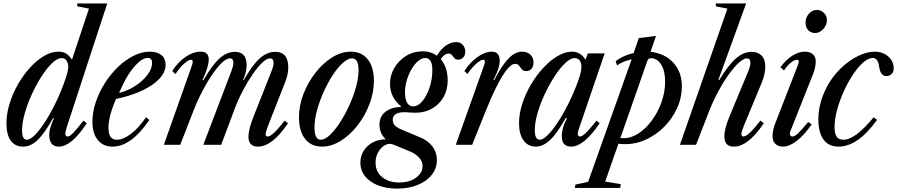

<svg xmlns="http://www.w3.org/2000/svg" viewBox="-20 -831 5150 1102"><path d="M112.5 10.5Q66.5 10.5 41.8 -23.8Q17 -58 17 -122.5Q17 -177 34.5 -234.8Q52 -292.5 82.5 -346Q113 -399.5 151.5 -442Q190 -484.5 232 -509.5Q274 -534.5 315 -534.5Q341.5 -534.5 359.2 -523.8Q377 -513 393 -488L490.5 -781.5L425 -794.5L421.5 -811H595.5L361 -94.5Q346.5 -47.5 368 -47.5Q380.5 -47.5 400.2 -68Q420 -88.5 459 -138.5L478 -123.5Q390 10.5 318 10.5Q262.5 10.5 262.5 -58Q262.5 -76.5 269.2 -98.8Q276 -121 289 -152.5L286 -155.5Q236 -65.5 196.2 -27.5Q156.5 10.5 112.5 10.5ZM134.5 -29Q153.5 -29 181 -56.8Q208.5 -84.5 239.2 -132.5Q270 -180.5 299.8 -241.5Q329.5 -302.5 352.5 -368.5Q363.5 -401 367.5 -418Q371.5 -435 372 -449Q368 -497.5 333.5 -497.5Q309 -497.5 279 -468.8Q249 -440 218.8 -393Q188.5 -346 163 -290.5Q137.5 -235 122 -180.2Q106.5 -125.5 106.5 -82.5Q106.5 -29 134.5 -29Z M626 10.5Q572 10.5 541.2 -27.5Q510.5 -65.5 510.5 -131.5Q510.5 -188 529.8 -245.2Q549 -302.5 582 -354.2Q615 -406 657.5 -446.8Q700 -487.5 747 -511Q794 -534.5 840.5 -534.5Q882.5 -534.5 906.5 -514.8Q930.5 -495 930.5 -459.5Q930.5 -418 895.8 -380Q861 -342 797 -311.8Q733 -281.5 646 -263Q602.5 -164.5 602.5 -96.5Q602.5 -29 650 -29Q687.5 -29 732.2 -63.2Q777 -97.5 818 -158L837 -142.5Q733.5 10.5 626 10.5ZM663.5 -297.5Q712.5 -309.5 755.8 -337.5Q799 -365.5 826 -401Q853 -436.5 853 -469.5Q853 -498.5 828 -498.5Q795.5 -498.5 755.8 -454.2Q716 -410 684.5 -343.5Z M1461 10.5Q1406 10.5 1406 -46.5Q1406 -88 1435.5 -162.5L1539 -424Q1552.5 -458 1550 -477Q1547.5 -496 1529.5 -496Q1511.5 -496 1485.5 -471.5Q1459.5 -447 1430.8 -405.5Q1402 -364 1374.5 -312Q1347 -260 1326.5 -205L1249.5 0H1147L1308.5 -424Q1313.5 -438 1316.5 -450Q1319.5 -462 1319.5 -471Q1319.5 -496 1299 -496Q1280.5 -496 1254.5 -471.8Q1228.5 -447.5 1199.5 -405.2Q1170.5 -363 1142.2 -309.2Q1114 -255.5 1091 -196.5L1014.5 0H920.5L1078.5 -446.5Q1095 -488 1076 -488Q1061 -488 1035 -464.2Q1009 -440.5 987.5 -406L968.5 -423.5Q1002 -475.5 1045.8 -505Q1089.5 -534.5 1132 -534.5Q1178 -534.5 1178 -489Q1178 -469.5 1169.8 -441.8Q1161.5 -414 1142.5 -372L1147.5 -370.5Q1198 -458 1240 -495.8Q1282 -533.5 1328 -533.5Q1395.5 -533.5 1395.5 -457Q1395.5 -416.5 1375.5 -372L1379 -370.5Q1427 -456.5 1469.8 -495Q1512.5 -533.5 1559.5 -533.5Q1634.5 -533.5 1634.5 -443.5Q1634.5 -402.5 1615.5 -356.5L1519 -110.5Q1505 -74.5 1504.5 -61Q1504 -47.5 1516.5 -47.5Q1543.5 -47.5 1614 -139L1633 -123.5Q1542.5 10.5 1461 10.5Z M1828.5 10.5Q1765.5 10.5 1730.8 -34.2Q1696 -79 1696 -157.5Q1696 -225 1721.8 -291.8Q1747.5 -358.5 1790.5 -413.5Q1833.5 -468.5 1886.2 -501.5Q1939 -534.5 1993 -534.5Q2056 -534.5 2091 -490Q2126 -445.5 2126 -367.5Q2126 -299.5 2100.2 -232.5Q2074.5 -165.5 2031.5 -110.5Q1988.5 -55.5 1935.5 -22.5Q1882.5 10.5 1828.5 10.5ZM1821 -29Q1844.5 -29 1873.2 -56Q1902 -83 1931 -127.5Q1960 -172 1984.2 -225Q2008.5 -278 2023.2 -331.5Q2038 -385 2038 -428.5Q2038 -496 2000.5 -496Q1976.5 -496 1947.5 -469.8Q1918.5 -443.5 1890 -400Q1861.5 -356.5 1837.8 -303.8Q1814 -251 1799.5 -197.5Q1785 -144 1785 -99Q1785 -29 1821 -29Z M2259.5 251.5Q2197.5 251.5 2150 233Q2102.5 214.5 2075.5 180.8Q2048.5 147 2048.5 102Q2048.5 63.5 2067.8 33.5Q2087 3.5 2120 -13.8Q2153 -31 2194 -31.5Q2158 -65.5 2158 -115Q2158 -161.5 2190.8 -188.2Q2223.5 -215 2280 -217L2281.5 -221Q2218.5 -272 2218.5 -350Q2218.5 -399 2243.5 -441.5Q2268.5 -484 2311 -510.2Q2353.5 -536.5 2407 -536.5Q2453 -536.5 2487.5 -511.5Q2513.5 -554 2542.5 -571.8Q2571.5 -589.5 2598 -589.5Q2621.5 -589.5 2636 -573.5Q2650.5 -557.5 2650.5 -534Q2650.5 -515 2639.2 -501.8Q2628 -488.5 2611 -488.5Q2596.5 -488.5 2588.5 -497.2Q2580.5 -506 2573.8 -514.8Q2567 -523.5 2555.5 -523.5Q2531 -523.5 2509.5 -491.5Q2549.5 -445.5 2549.5 -369.5Q2549.5 -315 2525.5 -273.2Q2501.5 -231.5 2459.8 -207.8Q2418 -184 2365 -184Q2350 -184 2334.2 -185.2Q2318.5 -186.5 2305.5 -187Q2234 -188 2234 -143Q2234 -126.5 2244.8 -113.2Q2255.5 -100 2282 -88.5L2396.5 -40.5Q2438.5 -22 2463 11Q2487.5 44 2487.5 87.5Q2487.5 135 2458.5 172Q2429.5 209 2378 230.2Q2326.5 251.5 2259.5 251.5ZM2351 -220.5Q2379.5 -220.5 2404.8 -251Q2430 -281.5 2445.8 -329.2Q2461.5 -377 2461.5 -429Q2461.5 -498 2420.5 -498Q2400.5 -498 2380 -480.8Q2359.5 -463.5 2342.5 -434.8Q2325.5 -406 2315 -371Q2304.5 -336 2304.5 -300.5Q2304.5 -262.5 2316.5 -241.5Q2328.5 -220.5 2351 -220.5ZM2271 216.5Q2329.5 216.5 2367.5 189Q2405.5 161.5 2405.5 121.5Q2405.5 96.5 2386.8 75Q2368 53.5 2337.5 40L2248 3Q2228 -5.5 2219.5 -5.5Q2197.5 -5.5 2178.5 9.5Q2159.5 24.5 2147.5 49Q2135.5 73.5 2135.5 102Q2135.5 155 2173.8 185.8Q2212 216.5 2271 216.5Z M2596 0 2755 -446.5Q2758.5 -456 2760.8 -463.8Q2763 -471.5 2763 -477.5Q2763 -488 2753 -488Q2739 -488 2712.2 -464.2Q2685.5 -440.5 2663 -406L2645 -423.5Q2679 -474.5 2721.5 -504.5Q2764 -534.5 2802.5 -534.5Q2848 -534.5 2848 -482Q2848 -462 2840.5 -437.5Q2833 -413 2812 -372L2816 -370.5Q2859.5 -454 2897.8 -494.2Q2936 -534.5 2977.5 -534.5Q3005 -534.5 3023.5 -517.8Q3042 -501 3042 -473Q3042 -449.5 3030.5 -436.2Q3019 -423 3001 -423Q2983.5 -423 2975 -433.2Q2966.5 -443.5 2959 -454Q2951.5 -464.5 2937 -464.5Q2914.5 -464.5 2887 -429Q2859.5 -393.5 2827.8 -329.5Q2796 -265.5 2762 -179.5L2690 0Z M3055.5 10.5Q3010.5 10.5 2984.8 -25.2Q2959 -61 2959 -124Q2959 -177.5 2977.5 -235Q2996 -292.5 3027.5 -345.8Q3059 -399 3098.5 -441.8Q3138 -484.5 3180.8 -509.5Q3223.5 -534.5 3264 -534.5Q3311.5 -534.5 3340.5 -488L3354 -524.5H3450.5L3303.5 -94.5Q3294.5 -69 3296.5 -58.2Q3298.5 -47.5 3309 -47.5Q3321 -47.5 3342.5 -68Q3364 -88.5 3403.5 -138.5L3422 -123.5Q3330.5 10.5 3258.5 10.5Q3204.5 10.5 3204.5 -49Q3204.5 -70.5 3210.5 -94.2Q3216.5 -118 3233.5 -152.5L3228 -155.5Q3179 -67.5 3138.2 -28.5Q3097.5 10.5 3055.5 10.5ZM3078 -29Q3097 -29 3124.5 -56.5Q3152 -84 3183.2 -131.8Q3214.5 -179.5 3244.8 -240.8Q3275 -302 3299 -368.5Q3310.5 -401 3313.8 -418.2Q3317 -435.5 3317 -449Q3317 -472 3306.2 -484.8Q3295.5 -497.5 3279 -497.5Q3254.5 -497.5 3224.2 -469Q3194 -440.5 3163.5 -393.8Q3133 -347 3107 -291.5Q3081 -236 3065.2 -181.5Q3049.5 -127 3049.5 -84Q3049.5 -29 3078 -29Z M3279.5 247.5 3282.5 228.5 3355.5 213 3605.5 -490.5Q3578.5 -484.5 3557.5 -475.5Q3536.5 -466.5 3521.5 -455.5L3513.5 -480Q3536 -497 3562.5 -508.8Q3589 -520.5 3617 -526.5L3646.5 -612.5L3745 -625L3714 -534Q3798 -523.5 3845.8 -470Q3893.5 -416.5 3893.5 -337.5Q3893.5 -270 3866 -209.8Q3838.5 -149.5 3792 -103Q3745.5 -56.5 3687.8 -30Q3630 -3.5 3570 -3.5Q3550.5 -3.5 3529.5 -6L3453.5 211L3543 226L3540 247.5ZM3561 -38Q3603.5 -38 3645.2 -65.5Q3687 -93 3721.5 -139.8Q3756 -186.5 3776.8 -244.5Q3797.5 -302.5 3797.5 -363Q3797.5 -425.5 3774.2 -461.2Q3751 -497 3716 -497Q3700.5 -497 3696 -483L3540.5 -38.5Q3551.5 -38 3561 -38Z M4192.5 10.5Q4163.5 10.5 4150.5 -4.8Q4137.5 -20 4137.5 -50.5Q4137.5 -91.5 4167 -162.5L4275.5 -424Q4287 -452 4287 -471.5Q4287 -496 4266.5 -496Q4248 -496 4221 -471.5Q4194 -447 4163.5 -404.8Q4133 -362.5 4103.8 -308.5Q4074.5 -254.5 4051.5 -196.5L3975 0H3882.5L4155 -781.5L4089.5 -794.5L4087.5 -811H4262.5L4103 -372L4107.5 -370.5Q4160.5 -458 4204 -495.8Q4247.5 -533.5 4294.5 -533.5Q4330 -533.5 4351.2 -511.8Q4372.5 -490 4372.5 -449.5Q4372.5 -429 4367.5 -405.8Q4362.5 -382.5 4352 -356.5L4250 -110.5Q4243 -93 4239.2 -81.2Q4235.5 -69.5 4235.5 -61.5Q4235.5 -47.5 4247.5 -47.5Q4261 -47.5 4285.8 -71.2Q4310.5 -95 4344.5 -139L4364 -123.5Q4273.5 10.5 4192.5 10.5Z M4659 -641.5Q4633.5 -641.5 4618.5 -658Q4603.5 -674.5 4603.5 -702Q4603.5 -731 4623.2 -752.5Q4643 -774 4668 -774Q4691.5 -774 4708.8 -757.2Q4726 -740.5 4726 -715.5Q4726 -687.5 4705.2 -664.5Q4684.5 -641.5 4659 -641.5ZM4474.5 10.5Q4447 10.5 4430.5 -5Q4414 -20.5 4414 -50Q4414 -62.5 4417 -80.2Q4420 -98 4427.5 -117.5L4560.5 -460Q4563 -466.5 4563.8 -471Q4564.5 -475.5 4564.5 -478.5Q4564.5 -488 4554 -488Q4539.5 -488 4519 -471.2Q4498.5 -454.5 4479.5 -426.5L4459.5 -445Q4490 -487.5 4527.2 -511Q4564.5 -534.5 4600 -534.5Q4628 -534.5 4645 -520Q4662 -505.5 4662 -479Q4662 -465.5 4658.8 -447.2Q4655.5 -429 4648.5 -410.5L4516.5 -78Q4513.5 -71 4513.5 -64.5Q4513.5 -47.5 4528.5 -47.5Q4541 -47.5 4559.5 -64.8Q4578 -82 4619 -131L4638.5 -117Q4596 -55.5 4553.2 -22.5Q4510.5 10.5 4474.5 10.5Z M4793 10.5Q4735.5 10.5 4706.2 -30.5Q4677 -71.5 4677 -146Q4677 -225.5 4713.2 -306.2Q4749.5 -387 4813.5 -446Q4859 -488 4908.2 -511.2Q4957.5 -534.5 4999.5 -534.5Q5047 -534.5 5078.2 -506.8Q5109.5 -479 5109.5 -438.5Q5109.5 -419 5098 -406.8Q5086.5 -394.5 5068 -394.5Q5033.5 -394.5 5026.5 -445.5Q5019.5 -498.5 4990 -498.5Q4963.5 -498.5 4933.5 -471.8Q4903.5 -445 4874.5 -401Q4845.5 -357 4821.8 -304Q4798 -251 4784 -198Q4770 -145 4770 -101Q4770 -65 4781.8 -47Q4793.5 -29 4821.5 -29Q4888.5 -29 4994.5 -158L5014 -143Q4903.5 10.5 4793 10.5Z"/></svg>

Font: Libre Caslon Condensed Medium Italic
Style: Regular
Weight: 500
Italic angle: -22.583°
Designer: Pablo Impallari, Rodrigo Fuenzalida, Katja Schimmel, Ertekin Erdin
Foundry: Pablo Impallari, Rodrigo Fuenzalida
Version: Version 2.000; ttfautohint (v1.8.4.7-5d5b);gftools[0.9.33]